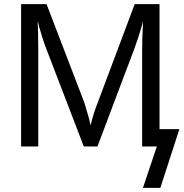

<svg xmlns="http://www.w3.org/2000/svg" viewBox="-20 -708 887 928"><path d="M751 -688V-84H847L755 200H671L738 0H667V-459Q667 -527 671 -590V-605L667 -588Q649 -525 628 -469L451 0H385L205 -469Q197 -488 183 -532Q167 -584 165 -596L162 -605L164 -550L165 -459V0H82V-688H205L388 -211Q414 -126 418 -102Q423 -125 434 -161Q446 -197 452 -211L631 -688Z"/></svg>

Font: Libra Sans
Style: Regular
Weight: 400
Foundry: Context Ltd
Version: Version 1.002